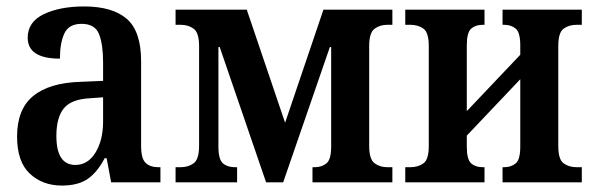

<svg xmlns="http://www.w3.org/2000/svg" viewBox="-20 -566 1846 596"><path d="M172 10Q112 10 72.5 -27Q33 -64 33 -142Q33 -227 83 -268Q133 -309 230 -312L300 -315V-373Q300 -428 287.5 -460Q275 -492 233 -492Q194 -492 180 -462.5Q166 -433 166 -384Q66 -384 66 -449Q66 -498 116 -522Q166 -546 241 -546Q329 -546 373.5 -507.5Q418 -469 418 -376V-113Q418 -74 432 -60.5Q446 -47 471 -47H478V0H325L311 -75H305Q282 -31 252 -10.5Q222 10 172 10ZM214 -54Q253 -54 276.5 -92.5Q300 -131 300 -189V-264L259 -261Q201 -258 178 -229.5Q155 -201 155 -144Q155 -54 214 -54Z M525 0V-47H541Q565 -47 581.5 -59.5Q598 -72 598 -113V-423Q598 -464 581.5 -476.5Q565 -489 541 -489H525V-536H746L865 -185L984 -536H1198V-489H1182Q1159 -489 1142.5 -476.5Q1126 -464 1126 -423V-113Q1126 -72 1142.5 -59.5Q1159 -47 1182 -47H1198V0H950V-47H957Q979 -47 993.5 -59Q1008 -71 1008 -111V-420H1004L859 0H806L662 -420H658V-111Q658 -71 672 -59Q686 -47 709 -47H716V0Z M1238 0V-47H1254Q1278 -47 1294.5 -59Q1311 -71 1311 -113V-423Q1311 -465 1294.5 -477Q1278 -489 1254 -489H1238V-536H1484V-489H1478Q1456 -489 1442.5 -477Q1429 -465 1429 -425V-221L1595 -396V-425Q1595 -465 1581 -477Q1567 -489 1545 -489H1540V-536H1786V-489H1770Q1746 -489 1729.5 -477Q1713 -465 1713 -423V-113Q1713 -71 1729.5 -59Q1746 -47 1770 -47H1786V0H1540V-47H1545Q1567 -47 1581 -59Q1595 -71 1595 -111V-320L1429 -145V-111Q1429 -71 1442.5 -59Q1456 -47 1478 -47H1484V0Z"/></svg>

Font: Noto Serif Condensed SemiBold
Style: Regular
Weight: 600
Width: 3
Designer: Monotype Design Team
Foundry: Monotype Imaging Inc.
Version: Version 2.013